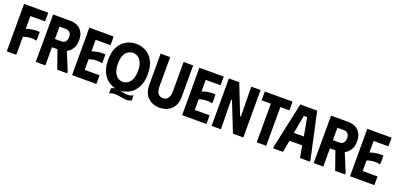

<svg xmlns="http://www.w3.org/2000/svg" viewBox="7 -1655 5484 2662"><g transform="rotate(20 2749.5 -323.5)"><path d="M406 -700V-572H189V-383Q220 -395 254.5 -401.5Q289 -408 323 -410Q357 -412 386 -409V-286L377 -280Q354 -287 323.5 -288Q293 -289 258 -284Q223 -279 189 -267V0H49V-700Z M478 -700H618V0H476ZM732 -700Q792 -700 838.5 -676.5Q885 -653 912 -605.5Q939 -558 939 -487Q939 -414 909.5 -365.5Q880 -317 833.5 -292.5Q787 -268 734 -268H544V-700ZM616 -389H715Q739 -389 757 -400Q775 -411 784.5 -432.5Q794 -454 794 -481Q794 -510 784.5 -530.5Q775 -551 757 -561.5Q739 -572 715 -572H616ZM672 -344 806 -347 939 -23V0H793Z M1371 -700V-572H1152V-401Q1183 -413 1217.5 -420Q1252 -427 1286 -429Q1320 -431 1349 -427V-304L1340 -298Q1317 -305 1286.5 -306Q1256 -307 1221 -302Q1186 -297 1152 -285V-128H1371V0H1012V-700Z M1409 -370Q1409 -488 1450 -563.5Q1491 -639 1557.5 -675.5Q1624 -712 1702 -712Q1781 -712 1847.5 -675.5Q1914 -639 1954.5 -563.5Q1995 -488 1995 -370Q1995 -255 1954 -178.5Q1913 -102 1846.5 -64Q1780 -26 1702 -26Q1624 -26 1557.5 -64Q1491 -102 1450 -178.5Q1409 -255 1409 -370ZM1555 -369Q1555 -297 1574.5 -248.5Q1594 -200 1628 -176Q1662 -152 1702 -152Q1743 -152 1777 -176Q1811 -200 1831.5 -248.5Q1852 -297 1852 -370Q1852 -442 1831 -488.5Q1810 -535 1776.5 -557Q1743 -579 1702 -579Q1662 -579 1628 -556.5Q1594 -534 1574.5 -487.5Q1555 -441 1555 -369ZM1909 -25V47Q1881 63 1849 64.5Q1817 66 1783 60Q1749 54 1715 48Q1681 42 1648.5 43.5Q1616 45 1587 61L1581 59V-13Q1610 -30 1642 -31Q1674 -32 1708 -25.5Q1742 -19 1776 -12.5Q1810 -6 1842.5 -7.5Q1875 -9 1903 -27ZM1630 -42H1721V-17H1630Z M2544 -243V-700H2403V-261Q2403 -222 2392 -192.5Q2381 -163 2359 -146.5Q2337 -130 2304 -130Q2271 -130 2249 -146.5Q2227 -163 2216 -192.5Q2205 -222 2205 -261V-700H2064V-243Q2064 -172 2085 -123Q2106 -74 2141.5 -44.5Q2177 -15 2219.5 -2Q2262 11 2304 11Q2346 11 2388.5 -2Q2431 -15 2466.5 -44.5Q2502 -74 2523 -123Q2544 -172 2544 -243Z M2995 -700V-572H2776V-401Q2807 -413 2841.5 -420Q2876 -427 2910 -429Q2944 -431 2973 -427V-304L2964 -298Q2941 -305 2910.5 -306Q2880 -307 2845 -302Q2810 -297 2776 -285V-128H2995V0H2636V-700Z M3402 -700H3539V0H3386L3213 -434H3202L3208 0H3071V-700H3224L3397 -260H3408Z M4011 -700V-571H3877V0H3737V-571H3601V-700Z M3979 0V-23L4125 -700L4374 -699L4521 -23V0H4375L4343 -176H4157L4124 0ZM4176 -299H4323L4274 -567H4225Z M4579 -700H4719V0H4577ZM4833 -700Q4893 -700 4939.5 -676.5Q4986 -653 5013 -605.5Q5040 -558 5040 -487Q5040 -414 5010.5 -365.5Q4981 -317 4934.5 -292.5Q4888 -268 4835 -268H4645V-700ZM4717 -389H4816Q4840 -389 4858 -400Q4876 -411 4885.5 -432.5Q4895 -454 4895 -481Q4895 -510 4885.5 -530.5Q4876 -551 4858 -561.5Q4840 -572 4816 -572H4717ZM4773 -344 4907 -347 5040 -23V0H4894Z M5472 -700V-572H5253V-401Q5284 -413 5318.5 -420Q5353 -427 5387 -429Q5421 -431 5450 -427V-304L5441 -298Q5418 -305 5387.5 -306Q5357 -307 5322 -302Q5287 -297 5253 -285V-128H5472V0H5113V-700Z"/></g></svg>

Font: Phudu Light SemiBold
Style: Regular
Weight: 600
Version: Version 1.005;gftools[0.9.23]